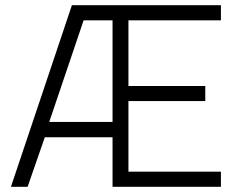

<svg xmlns="http://www.w3.org/2000/svg" viewBox="-20 -717 917 737"><path d="M412 0V-190H152L86 0H22L256 -697H828V-639H473V-387H768V-329H473V-58H828V0ZM412 -249V-639H301L169 -249Z"/></svg>

Font: Titillium Web Light
Style: Regular
Weight: 300
Version: Version 1.002;PS 57.000;hotconv 1.0.70;makeotf.lib2.5.55311